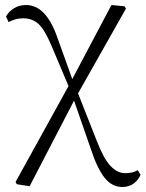

<svg xmlns="http://www.w3.org/2000/svg" viewBox="-20 -540 580 765"><path d="M467 205Q426 205 396.5 168Q367 131 341 51L275 -139L98 202L47 194L42 185L253 -197L185 -358Q158 -422 133.5 -444.5Q109 -467 72 -467Q54 -467 40 -462.5Q26 -458 14 -452L4 -475Q16 -495 36.5 -507.5Q57 -520 84 -520Q164 -520 209 -389L268 -225L424 -520L476 -515L482 -506L291 -168L367 25Q394 94 421 122Q448 150 479 150Q509 150 529 138L540 157Q529 180 511 192.5Q493 205 467 205Z"/></svg>

Font: Minh Nguyen ExtraLight
Style: Regular
Weight: 250
Designer: Ryoko NISHIZUKA 西塚涼子 (kana & ideographs); Frank Grießhammer (Latin, Greek & Cyrillic); Wenlong ZHANG 张文龙 (bopomofo); San
Foundry: Adobe
Version: Version 1.100;July 7, 2023;FontCreator 14.0.0.2814 64-bit